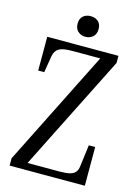

<svg xmlns="http://www.w3.org/2000/svg" viewBox="-130 -945 729 1016"><g transform="rotate(15 235.0 -437.5)"><path d="M190 -672Q165 -672 147 -669Q129 -666 118 -659.5Q107 -653 100.5 -642.5Q94 -632 91 -616L76 -525H43V-710H433V-671L100 -8L76 -38H290Q324 -38 345 -43Q366 -48 376.5 -60.5Q387 -73 389 -95L404 -212H439V0H27V-40L353 -691L377 -672ZM237 -762Q213 -762 196.5 -777Q180 -792 180 -819Q180 -847 196.5 -861Q213 -875 237 -875Q262 -875 278.5 -861Q295 -847 295 -819Q295 -792 278.5 -777Q262 -762 237 -762Z"/></g></svg>

Font: Roboto Serif 120pt ExtraCondensed
Style: Regular
Weight: 400
Width: 2
Designer: Greg Gazdowicz
Foundry: Commercial Type
Version: Version 1.008